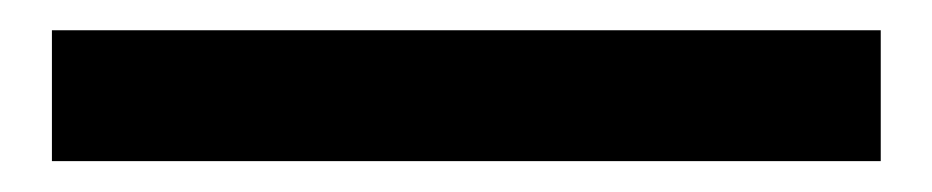

<svg xmlns="http://www.w3.org/2000/svg" viewBox="-20 50 607 125"><path d="M13.8 154.9V69.7H553.4V154.9Z"/></svg>

Font: Noto Sans HK Thin
Style: Regular
Weight: 100
Designer: Ryoko NISHIZUKA 西塚涼子 (kana, bopomofo & ideographs); Paul D. Hunt (Latin, Greek & Cyrillic); Sandoll Communications 산돌커뮤니
Foundry: Adobe
Version: Version 2.004-H2;hotconv 1.0.118;makeotfexe 2.5.65603